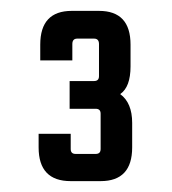

<svg xmlns="http://www.w3.org/2000/svg" viewBox="-20 -675 317 353"><path d="M201 -502Q223 -486 223 -449V-404Q223 -342 165 -342H110Q51 -342 51 -404V-429H110V-401Q110 -392 119 -392H156Q165 -392 165 -401V-466Q165 -475 156 -475H108V-526H153Q162 -526 162 -535V-594Q162 -604 153 -604H122Q113 -604 113 -594V-564H54V-593Q54 -655 112 -655H162Q220 -655 220 -593V-553Q220 -515 201 -502Z"/></svg>

Font: Squada One
Style: Regular
Weight: 400
Designer: Joe Prince
Foundry: Joe Prince
Version: Version 1.001